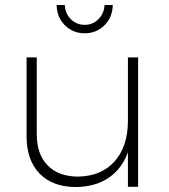

<svg xmlns="http://www.w3.org/2000/svg" viewBox="-20 -752 681 773"><path d="M536 -521V0H495V-139Q470 -71 416.5 -35.5Q363 0 286 1Q192 1 139.5 -53Q87 -107 87 -203V-521H128V-211Q128 -131 172 -86Q216 -41 295 -41Q389 -43 442 -103Q495 -163 495 -266V-521ZM321 -652Q354 -652 376.5 -675Q399 -698 401 -732H434Q433 -682 400.5 -650Q368 -618 321 -618Q274 -618 241.5 -650Q209 -682 208 -732H241Q242 -698 265 -675Q288 -652 321 -652Z"/></svg>

Font: Gontserrat ExtraLight
Style: Regular
Weight: 275
Designer: Julieta Ulanovsky
Foundry: Julieta Ulanovsky
Version: Version 6.001